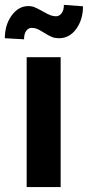

<svg xmlns="http://www.w3.org/2000/svg" viewBox="-48 -761 358 781"><path d="M198.7 0H60.5V-528.3H198.7ZM289.6 -735.4Q289.6 -681.2 262 -643.3Q234.4 -605.5 192.4 -605.5Q176.8 -605.5 164.8 -609.9Q152.8 -614.3 131.1 -627.9Q109.4 -641.6 100.3 -644.5Q91.3 -647.5 80.6 -647.5Q67.4 -647.5 58.6 -635.5Q49.8 -623.5 49.8 -601.1L-28.3 -605.5Q-28.3 -659.7 -0.5 -698Q27.3 -736.3 67.9 -736.3Q78.6 -736.3 88.6 -733.2Q98.6 -730 123.3 -716.1Q147.9 -702.1 158.7 -698.5Q169.4 -694.8 180.2 -694.8Q192.9 -694.8 202.4 -706.8Q211.9 -718.8 211.9 -741.2Z"/></svg>

Font: Roboto Condensed
Style: Bold
Weight: 700
Designer: Google
Version: Version 2.134; 2016